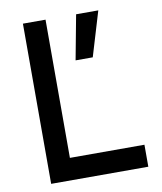

<svg xmlns="http://www.w3.org/2000/svg" viewBox="-85 -834 762 903"><g transform="rotate(-10 296.0 -382.5)"><path d="M86 -765H194V-105H550V0H86ZM340 -765H446L382 -552H300Z"/></g></svg>

Font: Application Medium
Style: Regular
Weight: 500
Designer: Wei Huang
Foundry: Wei Huang
Version: Version 0.012